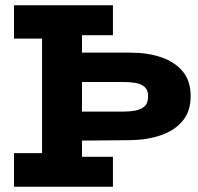

<svg xmlns="http://www.w3.org/2000/svg" viewBox="-20 -706 747 726"><path d="M243 -174V-284H448Q468 -284 489.5 -287.5Q511 -291 525.5 -303Q540 -315 540 -342Q540 -366 526.5 -377.5Q513 -389 492 -392.5Q471 -396 448 -396H244V-507H473Q538 -507 589.5 -489.5Q641 -472 671 -436Q701 -400 701 -342Q701 -286 671 -249.5Q641 -213 589.5 -195Q538 -177 473 -176ZM33 0V-127H272V-113H407V0ZM139 -70V-618H290V-70ZM33 -560V-686H407V-573H262V-560Z"/></svg>

Font: BioRhyme ExtraBold
Style: Regular
Weight: 800
Designer: Aoife Mooney
Foundry: Aoife Mooney Type
Version: Version 1.600;gftools[0.9.33]